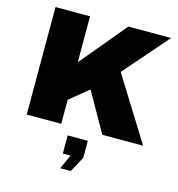

<svg xmlns="http://www.w3.org/2000/svg" viewBox="-134 -804 1101 1187"><g transform="rotate(15 416.5 -210.5)"><path d="M481 59V168L427 267H360L401 175H352V59ZM295 -688V-394L540 -688H814L567 -405L819 0H558L415 -252L295 -154V0H74V-688Z"/></g></svg>

Font: Archicoco
Style: Regular
Weight: 400
Designer: Hector Gatti
Foundry: Hector Gatti
Version: 1.002